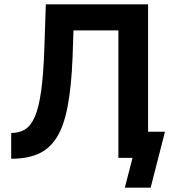

<svg xmlns="http://www.w3.org/2000/svg" viewBox="-20 -730 802 888"><path d="M527.5 0V-589.4H319.8L315.8 -468.7Q310.3 -327.8 292.5 -235.9Q274.6 -144 240.7 -91.7Q206.8 -39.5 155.3 -17.6Q103.8 4.3 31.8 4.3V-114.9Q68 -114.9 95 -130.9Q122 -147 140.7 -189.1Q159.4 -231.2 170.2 -308.3Q181.1 -385.4 185.1 -507.5L192 -710H664.8V0ZM557.2 138 608.6 -60.3 682.8 0H527.5V-120.6H743L676.7 138Z"/></svg>

Font: Raleway Thin
Style: Regular
Weight: 100
Designer: Matt McInerney, Pablo Impallari, Rodrigo Fuenzalida
Foundry: Matt McInerney, Pablo Impallari, Rodrigo Fuenzalida
Version: Version 4.026